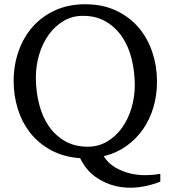

<svg xmlns="http://www.w3.org/2000/svg" viewBox="-20 -734 806 907"><path d="M382.3 -713.9Q465.3 -713.9 528.8 -683.8Q592.3 -653.8 635 -603.5Q677.7 -553.2 699.7 -487.1Q721.7 -420.9 721.7 -349.1Q721.7 -284.2 704.6 -226.6Q687.5 -168.9 655 -122.6Q622.6 -76.2 575.4 -43Q528.3 -9.8 469.7 3.9Q491.7 38.1 525.6 57.6Q559.6 77.1 596.4 85.7Q633.3 94.2 670.4 93.5Q707.5 92.8 737.3 86.9V124Q688.5 144 633.5 150.6Q578.6 157.2 526.6 145Q474.6 132.8 430.2 100.8Q385.7 68.8 358.4 13.2Q281.7 7.8 222.7 -23.7Q163.6 -55.2 124 -105Q84.5 -154.8 64.5 -218.5Q44.4 -282.2 44.4 -351.1Q44.4 -425.8 67.9 -492.4Q91.3 -559.1 135 -608.2Q178.7 -657.2 241.2 -685.5Q303.7 -713.9 382.3 -713.9ZM394.5 -41Q444.3 -41 485.4 -64.9Q526.4 -88.9 555.4 -128.9Q584.5 -168.9 600.6 -221.9Q616.7 -274.9 616.7 -332Q616.7 -394 602.5 -453.1Q588.4 -512.2 558.3 -557.6Q528.3 -603 481.9 -631.1Q435.5 -659.2 371.6 -659.2Q321.3 -659.2 280.5 -635Q239.7 -610.8 210.7 -570.8Q181.6 -530.8 165.5 -477.8Q149.4 -424.8 149.4 -368.2Q149.4 -306.2 163.6 -247.1Q177.7 -188 207.5 -142.6Q237.3 -97.2 283.9 -69.1Q330.6 -41 394.5 -41Z"/></svg>

Font: Brawler
Style: Regular
Weight: 400
Version: Version 1.000